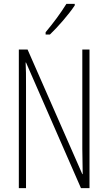

<svg xmlns="http://www.w3.org/2000/svg" viewBox="-20 -1062 557 989"><path d="M365 -1034V-1042H322C290 -991 259 -949 215 -896V-884H237C276 -921 334 -987 365 -1034ZM441 -93V-807H404V-295C404 -265 405 -213 406 -165H404L122 -807H77V-93H114V-619C114 -672 114 -708 112 -740H114L397 -93Z"/></svg>

Font: Noto Sans Kannada UI ExtraCondensed ExtraLight
Style: Regular
Weight: 200
Width: 2
Designer: Jelle Bosma - Monotype Design Team
Foundry: Monotype Imaging Inc.
Version: Version 2.005